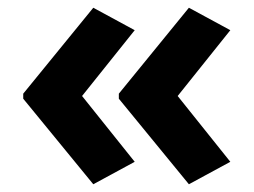

<svg xmlns="http://www.w3.org/2000/svg" viewBox="-20 -573 655 496"><path d="M40 -331V-318L221 -97L328 -155L192 -325L328 -495L221 -553ZM287 -331V-318L468 -97L575 -155L439 -325L575 -495L468 -553Z"/></svg>

Font: Noto Sans Tamil UI
Style: Bold
Weight: 700
Designer: Jelle Bosma - Monotype Design Team
Foundry: Monotype Imaging Inc.
Version: Version 2.004